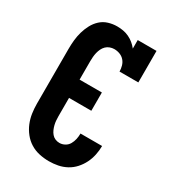

<svg xmlns="http://www.w3.org/2000/svg" viewBox="-182 -845 863 955"><g transform="rotate(30 250.0 -367.5)"><path d="M248 8Q220 8 192.5 2Q165 -4 141.5 -18.5Q118 -33 100.5 -55Q83 -77 72.5 -102.5Q62 -128 58 -155.5Q54 -183 54 -210V-525Q54 -550 56.5 -575Q59 -600 66 -624.5Q73 -649 85 -671.5Q97 -694 115.5 -711Q134 -728 158.5 -735.5Q183 -743 208 -743Q226 -743 243 -740Q260 -737 276 -729.5Q292 -722 305.5 -711Q319 -700 330 -686V-735H438V-554H330Q330 -570 325.5 -586Q321 -602 310.5 -614Q300 -626 284.5 -632Q269 -638 252 -638Q240 -638 227.5 -633.5Q215 -629 206 -620Q197 -611 191.5 -599.5Q186 -588 183 -575.5Q180 -563 179 -550Q178 -537 178 -525V-420H306V-315H178V-210Q178 -198 179 -185.5Q180 -173 183 -161Q186 -149 191 -137.5Q196 -126 204 -116.5Q212 -107 223.5 -102Q235 -97 248 -97Q264 -97 278.5 -105Q293 -113 301 -127Q309 -141 312.5 -157Q316 -173 316 -190H440Q440 -164 434.5 -138Q429 -112 417.5 -89Q406 -66 388.5 -46.5Q371 -27 348 -14.5Q325 -2 299.5 3Q274 8 248 8Z"/></g></svg>

Font: Iosevka Slab Extrabold
Style: Regular
Weight: 800
Monospace: yes
Designer: Belleve Invis
Foundry: Belleve Invis
Version: Version 11.1.1; ttfautohint (v1.8.3)